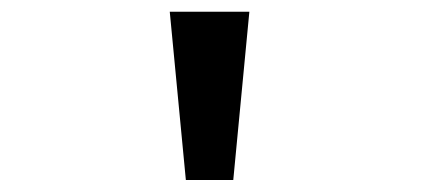

<svg xmlns="http://www.w3.org/2000/svg" viewBox="-20 -777 750 328"><path d="M270 -757H406L378.5 -469.5H297.5Z"/></svg>

Font: League Mono SemiBold
Style: Regular
Weight: 600
Width: 6
Designer: Tyler Finck
Foundry: The League of Moveable Type / Tyler Finck
Version: Version 2.300;RELEASE